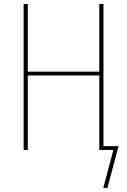

<svg xmlns="http://www.w3.org/2000/svg" viewBox="-20 -755 640 967"><path d="M500 192 551 0H480V-375H120V0H99V-735H120V-394H480V-735H501V-19H577L521 192Z"/></svg>

Font: Zed Sans Thin Extended
Style: Regular
Weight: 100
Width: 7
Designer: Belleve Invis
Foundry: Belleve Invis
Version: Version 1.0.0; ttfautohint (v1.8.4)